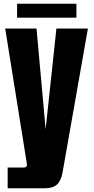

<svg xmlns="http://www.w3.org/2000/svg" viewBox="-20 -885 501 1027"><path d="M218.3 122.1H21V11.2H105Q124 11.2 124 -2Q124 -8.8 122.6 -16.1L7.8 -732.4H175.3L224.1 -193.4L281.7 -732.4H450.2L314.5 38.1Q306.6 81.5 285.2 101.8Q263.7 122.1 218.3 122.1ZM388.7 -790.5H71.3V-865.2H388.7Z"/></svg>

Font: Anton
Style: Regular
Weight: 400
Designer: Vernon Adams, Tural Alisoy
Foundry: Vernon Adams
Version: Version 2.300